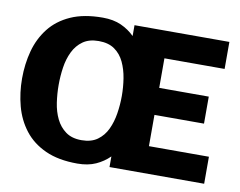

<svg xmlns="http://www.w3.org/2000/svg" viewBox="-75 -777 1113 889"><g transform="rotate(10 481.0 -333.0)"><path d="M340 10Q251 10 189.5 -18Q128 -46 90.5 -94.5Q53 -143 36.5 -205Q20 -267 20 -334Q20 -402 36.5 -463.5Q53 -525 90.5 -573Q128 -621 189.5 -648.5Q251 -676 340 -676Q390 -676 426.5 -659.5Q463 -643 490 -616V-667H936V-540H653V-401H886V-274H653V-127H935V0H490V-50Q463 -23 426.5 -6.5Q390 10 340 10ZM340 -100Q386 -100 415 -121Q444 -142 460 -176Q476 -210 482.5 -251.5Q489 -293 489 -334Q489 -375 482.5 -416Q476 -457 460 -491Q444 -525 415 -545.5Q386 -566 340 -566Q295 -566 266 -545.5Q237 -525 220.5 -491Q204 -457 198 -416Q192 -375 192 -334Q192 -293 198 -251.5Q204 -210 220.5 -176Q237 -142 266 -121Q295 -100 340 -100Z"/></g></svg>

Font: Epunda Sans ExtraBold
Style: Regular
Weight: 800
Designer: Simon Atzbach
Foundry: typofactur
Version: Version 2.204; ttfautohint (v1.8.4.7-5d5b)